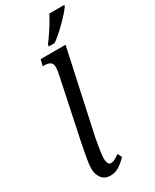

<svg xmlns="http://www.w3.org/2000/svg" viewBox="-244 -1019 876 1088"><g transform="rotate(-30 194.5 -474.5)"><path d="M57 -79Q57 -103 65 -148Q73 -193 82 -237L164 -627Q171 -656 171 -678Q171 -701 157.5 -710Q144 -719 120 -719H109L119 -760H282L164 -216Q147 -123 147 -96Q147 -50 171 -50Q191 -50 227 -77L241 -49Q216 -23 190 -6.5Q164 10 132 10Q96 10 76.5 -15.5Q57 -41 57 -79ZM197 -812Q254 -888 291 -959H389L386 -949Q363 -917 316.5 -871Q270 -825 233 -799H194Z"/></g></svg>

Font: Noto Serif Cond
Style: Italic
Weight: 400
Width: 3
Italic angle: -12°
Designer: Monotype Design Team
Foundry: Monotype Imaging Inc.
Version: Version 1.001